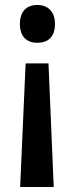

<svg xmlns="http://www.w3.org/2000/svg" viewBox="-20 -564 300 772"><path d="M201 -468C201 -519 171 -544 130 -544C87 -544 60 -518 60 -468C60 -417 87 -392 130 -392C173 -392 201 -415 201 -468ZM83 -309 61 188H196L175 -309Z"/></svg>

Font: Noto Sans Sinhala UI Condensed SemiBold
Style: Regular
Weight: 600
Width: 3
Designer: Jelle Bosma - Monotype Design Team
Foundry: Monotype Imaging Inc.
Version: Version 2.006